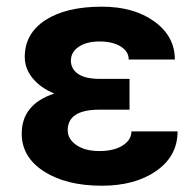

<svg xmlns="http://www.w3.org/2000/svg" viewBox="-20 -558 596 587"><path d="M46.4 -149.4Q46.4 -239.3 146 -272Q103.5 -289.6 79.6 -319.1Q55.7 -348.6 55.7 -383.8Q55.7 -455.6 118.9 -496.6Q182.1 -537.6 291.5 -537.6Q389.6 -537.6 452.1 -492.2Q514.6 -446.8 514.6 -376H373.5Q373.5 -400.9 348.9 -416Q324.2 -431.2 284.2 -431.2Q244.6 -431.2 220.7 -415Q196.8 -398.9 196.8 -372.6Q196.8 -347.2 218.8 -332Q240.7 -316.9 284.7 -316.9H376V-222.7H282.7Q187 -222.2 187 -159.7Q187 -132.8 213.6 -114.5Q240.2 -96.2 283.7 -96.2Q328.6 -96.2 355.2 -113.3Q381.8 -130.4 381.8 -156.2H522.9Q522.9 -81.1 458 -35.6Q393.1 9.8 291.5 9.8Q182.6 9.8 114.5 -33.9Q46.4 -77.6 46.4 -149.4Z"/></svg>

Font: Robotiche
Style: Bold
Weight: 700
Designer: Google
Version: Version 2.001150; 2014